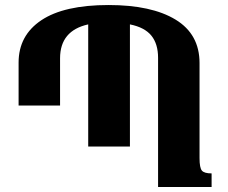

<svg xmlns="http://www.w3.org/2000/svg" viewBox="-20 -744 907 764"><path d="M774 -115Q774 -76 783.5 -65Q793 -54 822 -54V0H609V-514Q609 -569 582.5 -602Q556 -635 497 -647V-161H331V-647Q219 -622 219 -512V-324H54V-495Q54 -603 144.5 -663.5Q235 -724 412 -724Q583 -724 678.5 -666Q774 -608 774 -493Z"/></svg>

Font: Noto Serif Armenian SemiCondensed ExtraBold
Style: Regular
Weight: 800
Width: 4
Designer: Monotype Design Team
Foundry: Monotype Imaging Inc.
Version: Version 2.008; ttfautohint (v1.8.4.7-5d5b)